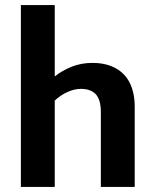

<svg xmlns="http://www.w3.org/2000/svg" viewBox="-20 -734 611 754"><path d="M195 0H62V-714H195V-434Q224 -457 261.5 -472Q299 -487 343 -487Q385 -487 416.5 -474.5Q448 -462 468.5 -439.5Q489 -417 499 -385.5Q509 -354 509 -317V0H376V-294Q376 -343 356 -364Q336 -385 298 -385Q272 -385 244.5 -372.5Q217 -360 195 -339Z"/></svg>

Font: Mukta Vaani
Style: Bold
Weight: 700
Designer: Noopur Datye, Girish Dalvi, Yashodeep Gholap, Pallavi Karambelkar
Foundry: Ek Type
Version: Version 2.538;PS 1.000;hotconv 16.6.51;makeotf.lib2.5.65220;